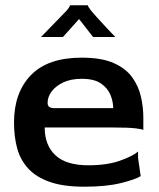

<svg xmlns="http://www.w3.org/2000/svg" viewBox="-20 -696 602 726"><path d="M299 10Q220 10 168.5 -8Q117 -26 87 -58.5Q57 -91 45 -135Q33 -179 33 -233Q33 -346 97 -412Q161 -478 289 -478Q364 -478 410 -457.5Q456 -437 480 -403.5Q504 -370 513 -330Q522 -290 522 -251V-204Q522 -207 494.5 -210.5Q467 -214 402 -214H149Q149 -147 189.5 -109Q230 -71 314 -71Q385 -71 434 -88.5Q483 -106 502 -123V-99L512 -30Q491 -17 436 -3.5Q381 10 299 10ZM188 -287H408Q408 -312 397.5 -337.5Q387 -363 361.5 -380.5Q336 -398 289 -398Q248 -398 219.5 -384.5Q191 -371 175.5 -350.5Q160 -330 160 -307Q160 -297 166 -292Q172 -287 188 -287ZM135 -556Q149 -571 167.5 -589.5Q186 -608 203 -626Q220 -644 231 -655Q239 -664 242 -669.5Q245 -675 245 -676H312Q312 -672 325 -655Q331 -648 346.5 -630.5Q362 -613 381 -593Q400 -573 416 -556H332L279 -624L218 -556Z"/></svg>

Font: Red Rose Medium
Style: Regular
Weight: 500
Designer: Jaikishan Patel
Version: Version 2.000